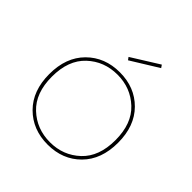

<svg xmlns="http://www.w3.org/2000/svg" viewBox="-197 -885 1040 1040"><g transform="rotate(45 323.5 -365.0)"><path d="M513 -472.5Q587 -398 587 -270Q587 -142 513 -67.5Q439 7 324 7Q209 7 134.5 -67.5Q60 -142 60 -270Q60 -398 134.5 -472.5Q209 -547 324 -547Q439 -547 513 -472.5ZM324 -11Q425 -11 496 -77.5Q567 -144 567 -270Q567 -396 496 -462.5Q425 -529 324 -529Q222 -529 151 -462.5Q80 -396 80 -270Q80 -144 151 -77.5Q222 -11 324 -11ZM455 -737 466 -721 309 -624 298 -639Z"/></g></svg>

Font: SVN-Poppins Thin
Style: Regular
Weight: 100
Designer: Ninad Kale (Devanagari), Jonny Pinhorn (Latin)
Foundry: Indian Type Foundry
Version: Version 3.002 2017